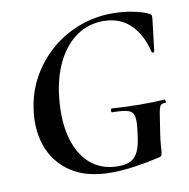

<svg xmlns="http://www.w3.org/2000/svg" viewBox="-75 -709 782 794"><g transform="rotate(-10 316.5 -312.0)"><path d="M330 12Q226 12 160.5 -32Q95 -76 69.5 -151Q44 -226 61 -319Q74 -389 109.5 -447Q145 -505 197 -547.5Q249 -590 313 -613Q377 -636 447 -636Q491 -636 533.5 -627.5Q576 -619 599 -607Q606 -603 607 -599Q608 -595 607 -584L591 -450Q590 -447 585.5 -447Q581 -447 580 -450Q563 -524 519 -567.5Q475 -611 405 -611Q345 -611 297.5 -580Q250 -549 218 -491.5Q186 -434 174 -356Q159 -251 177.5 -173Q196 -95 243.5 -52Q291 -9 363 -9Q395 -9 415.5 -19.5Q436 -30 447.5 -55.5Q459 -81 464 -126Q471 -174 467.5 -196.5Q464 -219 443.5 -226Q423 -233 377 -233Q372 -233 372.5 -241Q373 -249 377 -249Q438 -245 489.5 -244.5Q541 -244 598 -247Q601 -247 602 -240Q603 -233 598 -233Q585 -234 579 -226.5Q573 -219 569 -194Q565 -169 557 -116Q552 -83 551 -67Q550 -51 549.5 -43.5Q549 -36 547 -28Q546 -22 544 -20Q542 -18 536 -16Q485 -4 431 4Q377 12 330 12Z"/></g></svg>

Font: Cormorant Garamond Light
Style: Italic
Weight: 300
Italic angle: -10°
Designer: Christian Thalmann (Catharsis Fonts)
Foundry: Catharsis Fonts
Version: Version 4.001